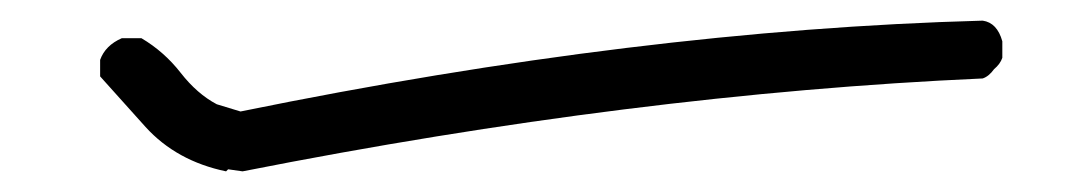

<svg xmlns="http://www.w3.org/2000/svg" viewBox="-20 -460 1040 186"><path d="M215 -294 201 -296 199 -294Q151 -304 121 -337L77 -386V-402Q82 -416 98 -423H117Q139 -410 155 -389.5Q171 -369 190 -359L213 -352Q600 -431 932 -440Q946 -438 951 -420V-404Q949 -398 943 -393Q938 -386 932 -384Q595 -369 215 -294Z"/></svg>

Font: Yozai
Style: Regular
Weight: 400
Designer: LXGW / Y.OzVox
Foundry: LXGW / Y.OzVox
Version: Version 0.861;October 22, 2024